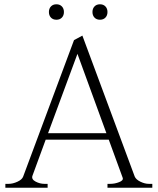

<svg xmlns="http://www.w3.org/2000/svg" viewBox="-20 -875 735 895"><path d="M208 -819Q208 -835 217.5 -845Q227 -855 243 -855Q259 -855 268.5 -845Q278 -835 278 -819Q278 -803 268.5 -793Q259 -783 243 -783Q227 -783 217.5 -793Q208 -803 208 -819ZM411 -819Q411 -835 420.5 -845Q430 -855 446 -855Q462 -855 471.5 -845Q481 -835 481 -819Q481 -803 471.5 -793Q462 -783 446 -783Q430 -783 420.5 -793Q411 -803 411 -819ZM690 -18V0H481V-18H494Q515 -18 535.5 -26Q556 -34 552 -46L487 -224H193L131 -55Q126 -39 146 -28.5Q166 -18 187 -18H202V0H5V-18H20Q40 -18 61.5 -28Q83 -38 88 -52L325 -688L364 -709L608 -52Q614 -38 634.5 -28Q655 -18 674 -18ZM476 -254 341 -624 204 -254Z"/></svg>

Font: Taviraj ExtraLight
Style: Regular
Weight: 200
Designer: Katatrad Team
Foundry: CadsonDemak
Version: Version 1.030